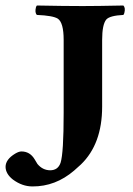

<svg xmlns="http://www.w3.org/2000/svg" viewBox="-90 -667 482 697"><path d="M280.8 -522V-279.8Q280.8 -144 203.6 -69.8Q193.4 -60.1 179.2 -47.9Q111.3 10.3 27.8 9.8Q-9.3 9.8 -43 -15.1Q-69.3 -35.6 -69.8 -61Q-69.8 -88.4 -34.7 -109.4Q-21.5 -117.2 -12.2 -117.2Q18.6 -117.2 35.6 -88.9Q44.4 -74.2 45.9 -71.8Q64.5 -49.3 91.8 -48.8Q120.6 -48.8 129.9 -76.2Q141.1 -110.8 141.1 -257.8V-522Q141.1 -584.5 120.1 -599.1Q102.5 -610.4 43.9 -612.8Q35.6 -621.1 40.5 -640.6Q42 -645 43.9 -647Q144.5 -645 210 -645Q261.2 -645 357.9 -647Q366.2 -638.7 361.3 -619.6Q359.9 -615.2 357.9 -612.8Q308.6 -610.4 295.9 -596.2Q280.8 -578.1 280.8 -522Z"/></svg>

Font: Linux Libertine O
Style: Bold
Weight: 700
Designer: Philipp H. Poll
Foundry: Philipp H. Poll
Version: Version 5.0.0